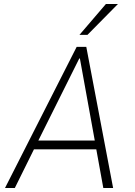

<svg xmlns="http://www.w3.org/2000/svg" viewBox="-20 -939 672 959"><path d="M5 0 363 -705H411L545 0H496L459 -204L485 -193H131L155 -204L54 0ZM376 -647 167 -228 154 -237H478L455 -228L379 -647ZM377 -765 509 -919H569L417 -765Z"/></svg>

Font: Nunito Sans 7pt Condensed ExtraLight
Style: Italic
Weight: 250
Width: 3
Italic angle: -9°
Designer: Vernon Adams
Foundry: Vernon Adams
Version: Version 3.101;gftools[0.9.27]